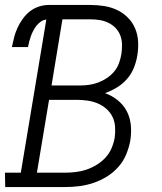

<svg xmlns="http://www.w3.org/2000/svg" viewBox="-33 -755 653 775"><path d="M-12 0 -13 -58H51L154 -676Q142 -675 132 -668Q122 -661 114.5 -651.5Q107 -642 101.5 -631.5Q96 -621 92 -610Q88 -599 85 -587.5Q82 -576 80 -565H15Q19 -585 24 -604.5Q29 -624 37.5 -642.5Q46 -661 58.5 -678.5Q71 -696 87.5 -709Q104 -722 124 -728.5Q144 -735 163 -735H331Q360 -735 388 -730.5Q416 -726 440 -714.5Q464 -703 483 -684Q502 -665 512.5 -640Q523 -615 524.5 -586.5Q526 -558 521 -530Q517 -505 507 -480.5Q497 -456 479.5 -436Q462 -416 439 -402Q416 -388 391 -379Q419 -369 442 -350.5Q465 -332 478.5 -306.5Q492 -281 495 -250.5Q498 -220 493 -188Q488 -160 476.5 -132Q465 -104 444.5 -81Q424 -58 398 -42Q372 -26 343.5 -16.5Q315 -7 286.5 -3.5Q258 0 230 0ZM175 -410H290Q308 -410 326.5 -412.5Q345 -415 363.5 -422Q382 -429 398.5 -440Q415 -451 428 -466.5Q441 -482 447.5 -500.5Q454 -519 457 -537Q460 -557 459.5 -576Q459 -595 452.5 -612Q446 -629 433.5 -642Q421 -655 404.5 -663Q388 -671 369.5 -674Q351 -677 332 -677H219ZM116 -58H229Q250 -58 272 -60.5Q294 -63 315 -70Q336 -77 356 -89Q376 -101 392 -118Q408 -135 417 -156Q426 -177 430 -199Q433 -221 431.5 -243Q430 -265 421 -283.5Q412 -302 396 -316Q380 -330 360.5 -338Q341 -346 319.5 -349Q298 -352 276 -352H165Z"/></svg>

Font: Iosevka Etoile Light
Style: Italic
Weight: 300
Italic angle: -9°
Designer: Belleve Invis
Foundry: Belleve Invis
Version: Version 22.1.2; ttfautohint (v1.8.4)